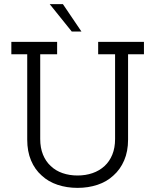

<svg xmlns="http://www.w3.org/2000/svg" viewBox="-20 -903 753 931"><path d="M530 -52Q563 -81 582 -125Q601 -169 601 -226V-640H678V-700H456V-640H538V-229Q538 -186 524.5 -153Q511 -120 487 -98Q462 -75 428.5 -63.5Q395 -52 356 -52Q317 -52 283.5 -63.5Q250 -75 226 -98Q202 -120 188.5 -153Q175 -186 175 -229V-640H257V-700H35V-640H112V-226Q112 -169 130.5 -125Q149 -81 182 -52Q214 -22 259 -7Q304 8 356 8Q408 8 453 -7Q498 -22 530 -52ZM375 -750Q352 -783 330 -816.5Q308 -850 285 -883H221Q248 -850 274.5 -816.5Q301 -783 328 -750Z"/></svg>

Font: Josefin Slab Thin SemiBold
Style: Regular
Weight: 600
Version: Version 2.000